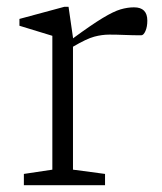

<svg xmlns="http://www.w3.org/2000/svg" viewBox="-20 -543 476 563"><path d="M194 -433V-430.5Q248.5 -470.5 280.8 -490Q313 -509.5 333.5 -515.5Q354 -521.5 373 -521.5Q412 -521.5 412 -482.5Q412 -464.5 406.5 -452Q401 -439.5 394 -439.5Q369.5 -439.5 346 -440.5Q322.5 -441.5 300.5 -441.5Q279 -441.5 256.5 -435.5Q234 -429.5 194 -406V-45.5L288 -33V0H50V-33L133.5 -45.5V-438Q124 -441 94.2 -450Q64.5 -459 37 -467.5V-487.5L168.5 -523H181Z"/></svg>

Font: Newsreader Caption Light
Style: Regular
Weight: 300
Designer: Hugues Gentile
Foundry: Production Type
Version: Version 1.001